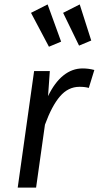

<svg xmlns="http://www.w3.org/2000/svg" viewBox="-20 -847 446 867"><path d="M406 -531 381 -450Q364 -455 339 -455Q288 -455 251 -412Q214 -369 183 -284L143 0H60L134 -526H205L197 -413Q227 -475 266.5 -506.5Q306 -538 353 -538Q380 -538 406 -531ZM256 -659 201 -636 120 -789 195 -827ZM392 -664 337 -641 265 -789 340 -827Z"/></svg>

Font: Fira Sans Book
Style: Italic
Weight: 350
Italic angle: -8°
Designer: bBox Type GmbH & Carrois Corporate GbR & Edenspiekermann AG
Foundry: bBox Type GmbH & Carrois Corporate GbR & Edenspiekermann AG
Version: Version 4.301